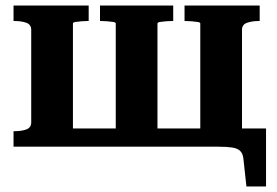

<svg xmlns="http://www.w3.org/2000/svg" viewBox="-20 -531 1003 695"><path d="M93 -423Q93 -442 75.5 -448.5Q58 -455 30 -455H29V-511H301V-455H298Q288 -455 275 -454Q262 -453 253 -451.5Q244 -450 244 -446V0H29V-56H30Q58 -56 75.5 -62.5Q93 -69 93 -88ZM705 -446Q705 -450 695.5 -451.5Q686 -453 673.5 -454Q661 -455 650 -455H648V-511H920V-455H919Q892 -455 874 -448.5Q856 -442 856 -423V0H705ZM724 0V-66H943V144H872L861 43Q859 25 849.5 15.5Q840 6 820.5 3Q801 0 769 0ZM204 0V-66H763V0ZM342 -455V-511H607V-455H604Q594 -455 581 -454Q568 -453 559 -451.5Q550 -450 550 -446V0H399V-446Q399 -450 390 -451.5Q381 -453 368 -454Q355 -455 345 -455Z"/></svg>

Font: Roboto Serif 28pt SemiBold
Style: Regular
Weight: 600
Designer: Greg Gazdowicz
Foundry: Commercial Type
Version: Version 1.008